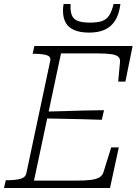

<svg xmlns="http://www.w3.org/2000/svg" viewBox="-39 -940 688 960"><path d="M555 -203 511 0H-19L-10 -39H0Q38 -39 63.5 -46Q89 -53 93 -75L212 -635Q217 -657 194.5 -664Q172 -671 135 -671H124L133 -710H624L588 -532H552L561 -629Q563 -647 552 -656.5Q541 -666 515 -669.5Q489 -673 446 -673H266L131 -37H345Q388 -37 415.5 -40.5Q443 -44 458.5 -53.5Q474 -63 479 -81L517 -203ZM185 -382Q235 -383 284 -384.5Q333 -386 382.5 -387.5Q432 -389 481 -389L470 -341Q422 -343 373 -344Q324 -345 275.5 -346Q227 -347 178 -348ZM407 -777Q454 -777 486 -792Q518 -807 537.5 -838.5Q557 -870 563 -920H529Q520 -883 506.5 -862.5Q493 -842 470.5 -834.5Q448 -827 410 -827Q370 -827 348.5 -836Q327 -845 319.5 -865.5Q312 -886 314 -920H279Q277 -910 276.5 -902Q276 -894 276 -886Q276 -852 289 -827.5Q302 -803 331.5 -790Q361 -777 407 -777Z"/></svg>

Font: Roboto Serif 20pt Thin
Style: Italic
Weight: 250
Italic angle: -10°
Version: Version 1.007